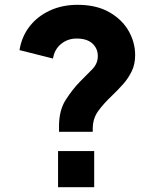

<svg xmlns="http://www.w3.org/2000/svg" viewBox="-20 -777 651 797"><path d="M225 -230H365V-243Q365 -286 389 -318Q413 -350 444 -379Q468 -402 490 -426.5Q512 -451 526.5 -480.5Q541 -510 541 -548Q541 -601 514 -648.5Q487 -696 433.5 -726.5Q380 -757 302 -757Q238 -757 186.5 -733Q135 -709 102.5 -667Q70 -625 61 -569L200 -534Q206 -572 233.5 -594.5Q261 -617 298 -617Q341 -617 363.5 -596.5Q386 -576 386 -544Q386 -513 363 -489.5Q340 -466 311 -437Q280 -405 252.5 -362Q225 -319 225 -253ZM221 0H371V-150H221Z"/></svg>

Font: Plus Jakarta Sans ExtraBold
Style: Regular
Weight: 800
Designer: Gumpita Rahayu
Foundry: Tokotype
Version: Version 2.004; ttfautohint (v1.8.3)